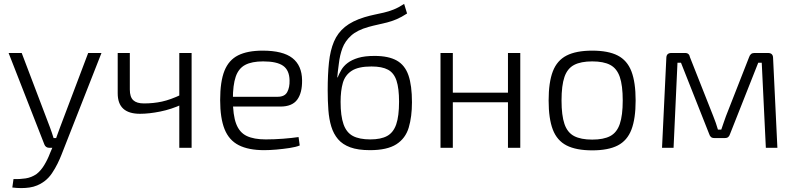

<svg xmlns="http://www.w3.org/2000/svg" viewBox="-20 -756 4070 982"><path d="M499 -485 295 34Q287 55 274.5 80.5Q262 106 245.5 130.5Q229 155 206 172Q172 197 131 203Q90 209 43 203L49 160Q80 161 110.5 156.5Q141 152 167 134Q189 117 206.5 88Q224 59 236 27L259 -27Q266 -46 273.5 -67.5Q281 -89 288 -107L431 -485ZM91 -485 235 -106Q240 -92 245 -78Q250 -64 254 -50H276L253 0H232Q223 0 216.5 -4.5Q210 -9 207 -17L24 -485Z M644 -485V-298Q644 -260 661.5 -243.5Q679 -227 716 -227Q765 -227 808.5 -236.5Q852 -246 907 -272L913 -223Q857 -197 799.5 -185.5Q742 -174 696 -174Q639 -174 610.5 -200Q582 -226 582 -279V-485ZM960 -485V0H897V-485Z M1323 -497Q1427 -497 1475.5 -459Q1524 -421 1525 -346Q1526 -281 1500 -246Q1474 -211 1414 -211H1131V-261H1400Q1436 -261 1449 -285Q1462 -309 1461 -345Q1460 -397 1428 -419.5Q1396 -442 1326 -442Q1268 -442 1234 -424Q1200 -406 1185.5 -363.5Q1171 -321 1171 -248Q1171 -167 1188 -122.5Q1205 -78 1242 -60.5Q1279 -43 1339 -43Q1383 -43 1428 -46.5Q1473 -50 1507 -55L1513 -12Q1494 -4 1461 1Q1428 6 1393.5 9Q1359 12 1331 12Q1251 12 1201 -13.5Q1151 -39 1128.5 -95.5Q1106 -152 1106 -244Q1106 -339 1128 -394Q1150 -449 1198 -473Q1246 -497 1323 -497Z M1872 12Q1811 12 1771.5 -2.5Q1732 -17 1709 -44Q1686 -71 1674.5 -108.5Q1663 -146 1659.5 -193Q1656 -240 1656 -294Q1656 -375 1662.5 -436.5Q1669 -498 1688 -543Q1707 -588 1744.5 -618.5Q1782 -649 1844 -668Q1871 -676 1895 -681Q1919 -686 1943 -691.5Q1967 -697 1992.5 -707Q2018 -717 2047 -736L2062 -687Q2033 -668 2008 -657.5Q1983 -647 1959.5 -641Q1936 -635 1912.5 -630Q1889 -625 1864 -618Q1807 -602 1776 -574Q1745 -546 1731.5 -510Q1718 -474 1713 -430Q1710 -409 1708 -391Q1706 -373 1705 -360H1707Q1714 -378 1725.5 -398Q1737 -418 1758 -434Q1779 -450 1812 -460Q1845 -470 1896 -470Q1967 -470 2009 -446.5Q2051 -423 2069 -371Q2087 -319 2087 -233Q2087 -159 2070.5 -103.5Q2054 -48 2007 -18Q1960 12 1872 12ZM1874 -43Q1928 -43 1960 -60.5Q1992 -78 2006.5 -120Q2021 -162 2021 -236Q2021 -304 2008 -343.5Q1995 -383 1964.5 -399.5Q1934 -416 1880 -416Q1813 -416 1779 -394Q1745 -372 1733.5 -332Q1722 -292 1722 -235Q1722 -163 1737 -120.5Q1752 -78 1785 -60.5Q1818 -43 1874 -43Z M2296 -485V0H2233V-485ZM2587 -282V-233H2290V-282ZM2641 -485V0H2578V-485Z M3009 -497Q3091 -497 3139.5 -472Q3188 -447 3209.5 -391Q3231 -335 3231 -242Q3231 -149 3209.5 -93Q3188 -37 3139.5 -12Q3091 13 3009 13Q2927 13 2878 -12Q2829 -37 2807.5 -93Q2786 -149 2786 -242Q2786 -335 2807.5 -391Q2829 -447 2878 -472Q2927 -497 3009 -497ZM3009 -442Q2951 -442 2916.5 -424Q2882 -406 2867 -362.5Q2852 -319 2852 -242Q2852 -166 2867 -122Q2882 -78 2916.5 -60Q2951 -42 3009 -42Q3067 -42 3101 -60Q3135 -78 3150 -122Q3165 -166 3165 -242Q3165 -319 3150 -362.5Q3135 -406 3101 -424Q3067 -442 3009 -442Z M3908 -485Q3934 -485 3934 -459L3956 0H3897L3876 -435H3858L3714 -71Q3711 -61 3705 -55.5Q3699 -50 3688 -50H3633Q3622 -50 3616 -55.5Q3610 -61 3607 -71L3463 -435H3445L3425 0H3366L3388 -459Q3388 -485 3414 -485H3484Q3495 -485 3501 -479.5Q3507 -474 3509 -463L3628 -162Q3635 -144 3641 -127.5Q3647 -111 3652 -93H3669Q3675 -111 3681 -128Q3687 -145 3693 -162L3811 -463Q3818 -485 3838 -485Z"/></svg>

Font: Exo 2 Light
Style: Regular
Weight: 300
Designer: Natanael Gama
Foundry: Natanael Gama
Version: Version 2.010